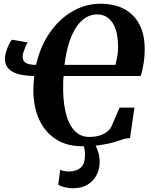

<svg xmlns="http://www.w3.org/2000/svg" viewBox="-20 -771 806 1027"><path d="M416 11Q337.5 11 279.8 -25.8Q222 -62.5 190.2 -130.2Q158.5 -198 158.5 -290Q158.5 -309 159.8 -327.2Q161 -345.5 163 -364.5Q125.5 -365 96.5 -370.5Q67.5 -376 47.2 -387.2Q27 -398.5 16.5 -416.5Q6 -434.5 6 -459Q6 -472.5 12.8 -494.2Q19.5 -516 28.5 -534.8Q37.5 -553.5 45.5 -558.5L128.5 -544Q123.5 -538.5 117.2 -523.8Q111 -509 106 -493.5Q101 -478 101 -469.5Q101 -457 105.8 -447Q110.5 -437 126 -430.8Q141.5 -424.5 173 -424Q195 -522 245.8 -595.5Q296.5 -669 367 -710Q437.5 -751 518 -751Q591.5 -751 644.5 -722.8Q697.5 -694.5 725.8 -640.2Q754 -586 754 -508.5Q754 -467 747.2 -426.5Q740.5 -386 732 -364.5H320.5Q320 -358.5 319.2 -352.5Q318.5 -346.5 318.2 -340Q318 -333.5 318 -326.5Q315.5 -239.5 330 -174.8Q344.5 -110 376.5 -74.2Q408.5 -38.5 458 -38.5Q487 -38.5 510.8 -45.5Q534.5 -52.5 551 -65Q567.5 -77.5 575.5 -93L619.5 -195.5H699L675.5 -32Q656 -32 636.2 -25.2Q616.5 -18.5 589 -10.2Q561.5 -2 519.8 4.5Q478 11 416 11ZM597.5 -424Q602 -442 605.2 -457.8Q608.5 -473.5 610 -490Q611.5 -506.5 611.5 -525.5Q611.5 -553 606.5 -582.8Q601.5 -612.5 588.8 -637.5Q576 -662.5 553.8 -678.2Q531.5 -694 498 -694Q469.5 -694 442.5 -679Q415.5 -664 392.2 -632Q369 -600 351.5 -548.5Q334 -497 325 -424ZM369 236Q348.5 236 326.8 230.8Q305 225.5 291.5 217.5L302 137Q309.5 141 322.2 143.8Q335 146.5 348.5 146.5Q387 146 410 127.2Q433 108.5 434.5 64.5Q435.5 36 429.8 17.5Q424 -1 418 -14.5L451.5 -16.5L476.5 -14.5Q490.5 2 501.8 32Q513 62 513 96Q513 132.5 497 164.5Q481 196.5 449.2 216.2Q417.5 236 369 236Z"/></svg>

Font: Merriweather 36pt ExtraBold
Style: Italic
Weight: 800
Italic angle: -7.8°
Version: Version 2.101